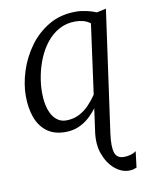

<svg xmlns="http://www.w3.org/2000/svg" viewBox="-90 -629 730 944"><g transform="rotate(-10 275.0 -156.5)"><path d="M476 251Q440.5 251 407 223.2Q373.5 195.5 355 146Q336.5 96.5 346 31.5L361.5 -80.5Q342.5 -55 318.8 -34.2Q295 -13.5 266.2 -1.8Q237.5 10 202 10Q146.5 10 110.5 -17Q74.5 -44 57.5 -90.8Q40.5 -137.5 40.5 -198Q40.5 -257 60.8 -320.8Q81 -384.5 120.8 -439.8Q160.5 -495 219 -529.5Q277.5 -564 354 -564Q379.5 -564 407.8 -557.8Q436 -551.5 456.5 -542.5L503 -553L418 56Q409.5 118.5 419 149.5Q428.5 180.5 464.5 180.5Q481.5 180.5 498 175.8Q514.5 171 525.5 162.5L515.5 243Q509 246 499.8 248.5Q490.5 251 476 251ZM215.5 -45.5Q251.5 -45.5 280 -60Q308.5 -74.5 331 -98Q353.5 -121.5 370.5 -147L418 -494.5Q403 -506.5 383.5 -511.8Q364 -517 343 -517Q298.5 -517 262.8 -497.5Q227 -478 200.5 -445Q174 -412 156.8 -371.2Q139.5 -330.5 130.8 -286.8Q122 -243 122 -203Q122 -151.5 133.8 -116.5Q145.5 -81.5 166.8 -63.5Q188 -45.5 215.5 -45.5Z"/></g></svg>

Font: Merriweather 28pt Light
Style: Italic
Weight: 300
Italic angle: -7.8°
Version: Version 2.101